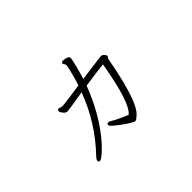

<svg xmlns="http://www.w3.org/2000/svg" viewBox="-95 -859 1189 1189"><g transform="rotate(-45 500.0 -264.0)"><path d="M453 -344Q382 -151 237 0Q222 16 222 26.5Q222 37 233 37Q244 37 274.5 10.5Q305 -16 346 -66Q442 -187 504 -351Q612 -367 669 -373Q620 -85 560 -39Q497 -65 462 -86Q446 -96 439 -96Q426 -96 426 -83Q426 -71 488 -26Q513 -8 534.5 5Q556 18 563.5 18Q571 18 595.5 -4.5Q620 -27 643 -85Q682 -184 716 -372Q717 -377 721.5 -382Q726 -387 726 -392Q726 -397 716.5 -407.5Q707 -418 697 -418Q687 -418 519 -395Q529 -425 542.5 -478Q556 -531 556 -541Q556 -558 526 -563Q515 -565 509 -565Q503 -565 498 -560Q495 -556 495 -552Q495 -548 500.5 -542.5Q506 -537 506 -528Q491 -451 469 -388Q411 -380 367 -373.5Q323 -367 317 -367H314Q299 -367 292.5 -370.5Q286 -374 283 -374Q280 -374 274 -372Q270 -369 270 -360.5Q270 -352 282 -337Q294 -322 307.5 -322Q321 -322 453 -344Z"/></g></svg>

Font: LXGW WenKai TC Light
Style: Regular
Weight: 300
Designer: LXGW / Fontworks Inc.
Foundry: LXGW / Fontworks Inc.
Version: Version 1.330